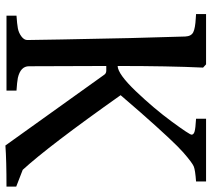

<svg xmlns="http://www.w3.org/2000/svg" viewBox="-56 -722 782 710"><g transform="rotate(90 335.0 -367.0)"><path d="M224 -369 225 -83Q225 -52 268 -42Q284 -39 315 -37V0H38V-37Q68 -39 84.5 -42Q101 -45 114.5 -55Q128 -65 128 -77Q128 -89 126 -202Q121 -485 115 -661Q114 -683 99.5 -690.5Q85 -698 47 -700L32 -701V-738H218L230 -727Q224 -601 224 -411Q254 -412 317.5 -478.5Q381 -545 429.5 -611Q478 -677 478 -684.5Q478 -692 466.5 -695.5Q455 -699 419 -701V-738H651V-701Q609 -698 595.5 -692.5Q582 -687 544 -654Q506 -621 396 -496L332 -422Q520 -156 608 -60L670 -36V0Q573 0 518 4L256 -362Q251 -369 241 -369Z"/></g></svg>

Font: Prociono
Style: Regular
Weight: 400
Designer: Barry Schwartz
Foundry: The Crud Factory
Version: Version 2.301